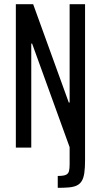

<svg xmlns="http://www.w3.org/2000/svg" viewBox="-20 -708 484 921"><path d="M257 193V136Q285 136 296.5 130.5Q308 125 311 112.5Q314 100 314 80V-2L134 -499H130V0H56V-688H139L310 -216H314V-688H388V61Q388 97 384.5 121.5Q381 146 372 160.5Q363 175 348 182Q333 189 310.5 191Q288 193 257 193Z"/></svg>

Font: Saira ExtraCondensed Medium
Style: Regular
Weight: 500
Width: 2
Designer: Hector Gatti with collaboration of the Omnibus-Type team
Foundry: Omnibus-Type
Version: Version 1.101